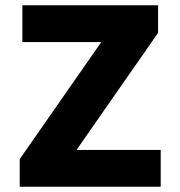

<svg xmlns="http://www.w3.org/2000/svg" viewBox="-20 -710 686 730"><path d="M55 -105 365 -550H65V-690H581V-585L271 -140H591V0H55Z"/></svg>

Font: Radio Canada
Style: Bold
Weight: 700
Designer: Charles Daoud, Etienne Aubert Bonn, Alexandre Saumier Demers, Jacques Le Bailly
Foundry: Radio-Canada
Version: Version 2.104; ttfautohint (v1.8.4.7-5d5b);gftools[0.9.28.de